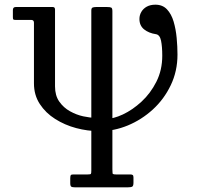

<svg xmlns="http://www.w3.org/2000/svg" viewBox="-20 -550 840 820"><path d="M431 -42 407 10Q467 10 525.8 -14.2Q584.5 -38.5 632.5 -82.2Q680.5 -126 709.2 -186Q738 -246 738 -317Q738 -351 734.5 -388.2Q731 -425.5 721.5 -457.8Q712 -490 693.2 -510Q674.5 -530 643.5 -530Q622.5 -530 607.2 -521.8Q592 -513.5 583.8 -499.5Q575.5 -485.5 575.5 -469Q575.5 -440.5 595.5 -424.5Q615.5 -408.5 646 -404Q662.5 -401.5 667.8 -376.2Q673 -351 673 -312Q673 -251 648 -201.2Q623 -151.5 584.5 -116Q546 -80.5 504.8 -61.2Q463.5 -42 431 -42ZM370 -505V178Q370 190 368.2 192.5Q366.5 195 354.5 195H292.5Q283.5 195 281.8 199Q280 203 280 212V232Q280 244 284.2 247Q288.5 250 299.5 250H526.5Q539.5 250 544.8 247Q550 244 550 230V208Q550 200 546.8 197.5Q543.5 195 536.5 195H475.5Q461.5 195 460.8 190.5Q460 186 460 173V-502Q460 -515 455.2 -517.5Q450.5 -520 437.5 -520H390.5Q381 -520 375.5 -517.8Q370 -515.5 370 -505ZM113 -465Q125 -465 125 -453V-194Q125 -144 150 -105.8Q175 -67.5 215.8 -41.8Q256.5 -16 305.2 -3Q354 10 402 10L386 -47Q364.5 -47 335.5 -53.2Q306.5 -59.5 279 -74.8Q251.5 -90 233.2 -116Q215 -142 215 -181V-509.5Q215 -520 205.5 -520H47Q35 -520 35 -507V-477Q35 -469 36.8 -467Q38.5 -465 45.5 -465Z"/></svg>

Font: Besley
Style: Regular
Weight: 400
Designer: Owen Earl
Foundry: indestructible type*
Version: Version 4.000